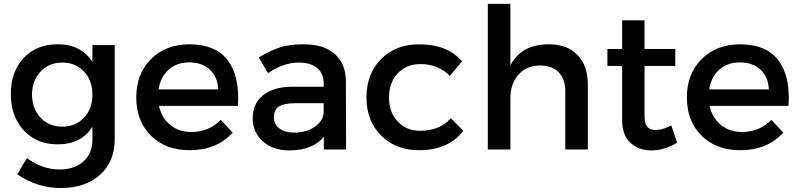

<svg xmlns="http://www.w3.org/2000/svg" viewBox="-20 -762 4075 979"><path d="M35.2 -283.2Q35.2 -395.5 100.1 -465.6Q165 -535.6 271 -536.1Q392.6 -537.6 451.2 -445.8V-532.2H564.9V-51.8Q564.9 62.5 489.7 129.6Q414.6 196.8 289.1 196.8Q170.9 196.8 67.9 127L117.2 43.9Q195.3 102.1 284.2 102.1Q359.9 102.1 405.5 61Q451.2 20 451.2 -48.8V-116.2Q395 -25.9 274.9 -25.9Q167 -25.9 101.1 -97.2Q35.2 -168.5 35.2 -283.2ZM143.1 -279.8Q144 -207.5 186.8 -161.9Q229.5 -116.2 297.9 -116.2Q365.2 -116.2 408.2 -161.9Q451.2 -207.5 451.2 -279.8Q451.2 -352.1 408.2 -397.5Q365.2 -442.9 297.9 -442.9Q230 -442.9 187 -397.2Q144 -351.6 143.1 -279.8Z M943.8 -536.1Q1080.6 -536.1 1142.1 -453.4Q1203.6 -370.6 1192.9 -222.2H790.5Q804.2 -160.6 848.4 -124.8Q892.6 -88.9 955.6 -88.9Q1044.9 -88.9 1105.5 -150.9L1166.5 -85.9Q1085 3.9 946.8 3.9Q824.2 3.9 749.5 -70.3Q674.8 -144.5 674.8 -265.1Q674.8 -385.7 749.8 -460.4Q824.7 -535.2 943.8 -536.1ZM788.6 -306.2H1092.8Q1089.8 -370.1 1050 -407Q1010.3 -443.8 944.8 -443.8Q881.8 -443.8 840.1 -407Q798.3 -370.1 788.6 -306.2Z M1268.6 -160.2Q1268.6 -233.9 1321.5 -276.6Q1374.5 -319.3 1469.7 -319.8H1630.4V-335.9Q1630.4 -386.7 1597.9 -414.8Q1565.4 -442.9 1503.4 -442.9Q1425.8 -442.9 1346.7 -389.2L1299.3 -469.2Q1360.4 -505.4 1408.7 -520.8Q1457 -536.1 1528.3 -536.1Q1630.9 -536.1 1686.8 -486.8Q1742.7 -437.5 1743.7 -349.1L1744.6 0H1631.3V-64.9Q1574.7 4.9 1455.6 4.9Q1370.6 4.9 1319.6 -41.5Q1268.6 -87.9 1268.6 -160.2ZM1376.5 -165Q1376.5 -128.9 1404.1 -107.4Q1431.6 -85.9 1479.5 -85.9Q1541 -85.9 1583.5 -114.5Q1626 -143.1 1630.4 -187V-235.8H1486.3Q1429.2 -235.8 1402.8 -219.2Q1376.5 -202.6 1376.5 -165Z M1848.6 -265.1Q1848.6 -385.7 1923.3 -460.9Q1998 -536.1 2116.7 -536.1Q2260.7 -536.1 2336.4 -449.2L2273.4 -375Q2213.4 -436.5 2121.6 -435.1Q2052.2 -435.1 2007.8 -387.7Q1963.4 -340.3 1963.4 -265.1Q1963.4 -189.9 2007.8 -142.6Q2052.2 -95.2 2121.6 -95.2Q2223.1 -95.2 2278.3 -159.2L2342.3 -95.2Q2267.1 3.9 2116.7 3.9Q1998 3.9 1923.3 -70.8Q1848.6 -145.5 1848.6 -265.1Z M2467.3 0V-742.2H2582.5V-428.2Q2637.2 -536.1 2779.3 -536.1Q2872.1 -536.1 2924.8 -481.4Q2977.5 -426.8 2977.5 -331.1V0H2862.3V-298.8Q2862.3 -358.9 2828.4 -393.6Q2794.4 -428.2 2734.4 -428.2Q2664.6 -427.7 2623.5 -381.1Q2582.5 -334.5 2582.5 -262.2V0Z M3077.1 -425.8V-512.2H3152.3V-658.2H3266.6V-512.2H3423.3V-425.8H3266.6V-170.9Q3266.6 -131.3 3280.5 -115.2Q3294.4 -99.1 3323.2 -99.1Q3356.4 -99.1 3403.3 -122.1L3432.6 -34.2Q3366.7 4.9 3301.3 4.9Q3236.3 4.9 3194.3 -33.9Q3152.3 -72.8 3152.3 -149.9V-425.8Z M3751.5 -536.1Q3888.2 -536.1 3949.7 -453.4Q4011.2 -370.6 4000.5 -222.2H3598.1Q3611.8 -160.6 3656 -124.8Q3700.2 -88.9 3763.2 -88.9Q3852.5 -88.9 3913.1 -150.9L3974.1 -85.9Q3892.6 3.9 3754.4 3.9Q3631.8 3.9 3557.1 -70.3Q3482.4 -144.5 3482.4 -265.1Q3482.4 -385.7 3557.4 -460.4Q3632.3 -535.2 3751.5 -536.1ZM3596.2 -306.2H3900.4Q3897.5 -370.1 3857.7 -407Q3817.9 -443.8 3752.4 -443.8Q3689.5 -443.8 3647.7 -407Q3606 -370.1 3596.2 -306.2Z"/></svg>

Font: Trueno
Style: Rg
Weight: 400
Designer: Julieta Ulanovsky
Foundry: Julieta Ulanovsky
Version: Version 3.001b